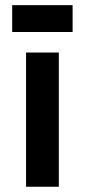

<svg xmlns="http://www.w3.org/2000/svg" viewBox="-20 -711 323 731"><path d="M79.2 0V-511H204V0ZM26.4 -589.2V-691.4H256.4V-589.2Z"/></svg>

Font: Overpass
Style: Regular
Weight: 400
Designer: Delve Withrington, Dave Bailey, Thomas Jockin
Foundry: Delve Fonts LLC
Version: Version 4.000